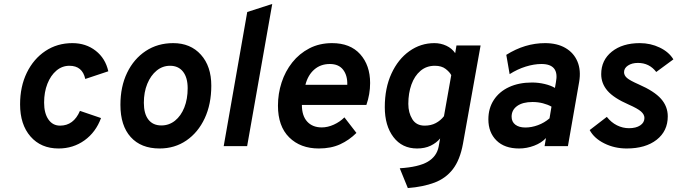

<svg xmlns="http://www.w3.org/2000/svg" viewBox="-20 -742 3440 975"><path d="M277.5 12Q188 12 135 -48.8Q82 -109.5 82 -212Q82 -302.5 116.2 -372.8Q150.5 -443 210.5 -483Q270.5 -523 347.5 -523Q416.5 -523 466 -484.2Q515.5 -445.5 530 -380L413 -341Q398.5 -408 332.5 -408Q295.5 -408 266.5 -383.5Q237.5 -359 220.8 -316.8Q204 -274.5 204 -221Q204 -167 225.8 -135.5Q247.5 -104 285 -104Q354 -104 386 -179L493 -142.5Q466.5 -70.5 409 -29.2Q351.5 12 277.5 12Z M790.5 12Q696 12 643.8 -46Q591.5 -104 591.5 -209.5Q591.5 -302 625.5 -372.5Q659.5 -443 720 -483Q780.5 -523 859.5 -523Q947.5 -523 1000.2 -464.2Q1053 -405.5 1053 -307Q1053 -213 1019.5 -141.2Q986 -69.5 926.8 -28.8Q867.5 12 790.5 12ZM799.5 -105Q838.5 -105 868.8 -129.2Q899 -153.5 916 -196.2Q933 -239 933 -294Q933 -348 909.5 -378Q886 -408 843.5 -408Q805.5 -408 775.5 -383.5Q745.5 -359 728 -316.5Q710.5 -274 710.5 -220Q710.5 -164.5 733.5 -134.8Q756.5 -105 799.5 -105Z M1116 0 1235.5 -681 1362.5 -722 1235 0Z M1599 12Q1505.5 12 1448.5 -44.5Q1391.5 -101 1391.5 -205.5Q1391.5 -266.5 1410 -323.2Q1428.5 -380 1464.2 -425Q1500 -470 1551 -496.5Q1602 -523 1666.5 -523Q1758.5 -523 1809 -466.8Q1859.5 -410.5 1859.5 -320.5Q1859.5 -263.5 1840.5 -209H1513Q1513 -154 1540 -124.5Q1567 -95 1614 -95Q1644 -95 1675 -109Q1706 -123 1729 -146L1790 -67Q1753.5 -30.5 1707.2 -9.2Q1661 12 1599 12ZM1531 -311.5H1743.5Q1745 -358.5 1722.5 -387.8Q1700 -417 1655 -417Q1608 -417 1575.8 -388.8Q1543.5 -360.5 1531 -311.5Z M2051 213 2010 112.5Q2105.5 106.5 2151.8 79.5Q2198 52.5 2207.5 2.5L2215 -39Q2196.5 -16.5 2167 -2.2Q2137.5 12 2098 12Q2022 12 1978 -45.8Q1934 -103.5 1934 -198Q1934 -295 1967.8 -368.2Q2001.5 -441.5 2058.8 -482.2Q2116 -523 2186 -523Q2218 -523 2246.5 -509.8Q2275 -496.5 2291.5 -472L2298 -511H2420.5L2331 -12Q2316 70 2279.8 117Q2243.5 164 2186 185.5Q2128.5 207 2051 213ZM2136.5 -104Q2168.5 -104 2193 -117Q2217.5 -130 2234.5 -152L2271.5 -360.5Q2263.5 -376 2243 -392Q2222.5 -408 2188 -408Q2145.5 -408 2115.2 -382.2Q2085 -356.5 2069.2 -312.5Q2053.5 -268.5 2053.5 -214.5Q2053.5 -169.5 2073.8 -136.8Q2094 -104 2136.5 -104Z M2616 12Q2542 12 2501 -28.8Q2460 -69.5 2460 -136Q2460 -192 2487.5 -234.2Q2515 -276.5 2565 -299.8Q2615 -323 2681.5 -323Q2714 -323 2745.8 -315.5Q2777.5 -308 2798 -295.5L2803 -324Q2821.5 -417 2729.5 -417Q2692 -417 2649.5 -403.8Q2607 -390.5 2568 -365.5L2551 -463.5Q2645.5 -523 2748 -523Q2809.5 -523 2851.8 -498.2Q2894 -473.5 2912.5 -429.2Q2931 -385 2921 -326L2864 0H2745.5L2752.5 -41Q2730 -16.5 2692.5 -2.2Q2655 12 2616 12ZM2648 -94.5Q2679.5 -94.5 2712 -106.5Q2744.5 -118.5 2770.5 -141L2780.5 -200.5Q2762 -211 2737 -217.5Q2712 -224 2684 -224Q2634.5 -224 2606.2 -203.8Q2578 -183.5 2578 -149.5Q2578 -123.5 2596.8 -109Q2615.5 -94.5 2648 -94.5Z M3162.5 12Q3100.5 12 3048.8 -13.8Q2997 -39.5 2974.5 -81.5L3061.5 -148.5Q3084 -120 3113.2 -105.5Q3142.5 -91 3174 -91Q3209.5 -91 3231 -105.2Q3252.5 -119.5 3252.5 -143Q3252.5 -160.5 3235.2 -175.8Q3218 -191 3172.5 -211Q3097 -244 3065 -281Q3033 -318 3033 -365.5Q3033 -436.5 3087 -479.8Q3141 -523 3229 -523Q3283.5 -523 3330.2 -500.5Q3377 -478 3399.5 -440.5L3312.5 -376.5Q3277.5 -422.5 3219.5 -422.5Q3189 -422.5 3169 -409.2Q3149 -396 3149 -375.5Q3149 -359 3164 -346Q3179 -333 3223.5 -313.5Q3302.5 -279 3336.8 -240.2Q3371 -201.5 3371 -151Q3371 -76.5 3314.5 -32.2Q3258 12 3162.5 12Z"/></svg>

Font: Overpass
Style: Bold Italic
Weight: 700
Italic angle: -10°
Designer: Delve Withrington, Dave Bailey, Thomas Jockin
Foundry: Delve Fonts LLC
Version: Version 4.000; ttfautohint (v1.8.3)